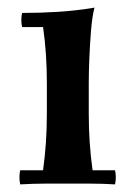

<svg xmlns="http://www.w3.org/2000/svg" viewBox="-20 -482 349 504"><path d="M282 -35Q286 -17 282 2Q248 0 217 0Q186 0 158 0Q130 0 99 0Q68 0 33 2Q29 -17 33 -35H93Q98 -71 100.5 -107.5Q103 -144 103 -184V-264Q103 -343 93 -411H38Q34 -430 38 -448Q85 -448 133 -451Q181 -454 228 -462Q222 -439 219 -402.5Q216 -366 214.5 -328.5Q213 -291 213 -264V-184Q213 -144 215.5 -107.5Q218 -71 223 -35Z"/></svg>

Font: Poltawski Nowy Medium
Style: Regular
Weight: 500
Version: Version 1.001;gftools[0.9.25]